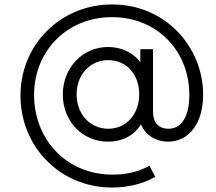

<svg xmlns="http://www.w3.org/2000/svg" viewBox="-20 -636 968 862"><path d="M483 206C554 206 623 189 677 158L651 108C604 135 547 148 486 148C276 148 133 -12 133 -210C133 -405 279 -559 483 -559C686 -559 830 -407 830 -210C830 -110 793 -58 737 -58C692 -58 667 -85 667 -135V-415H610V-356C578 -401 523 -425 465 -425C351 -425 262 -332 262 -212C262 -91 350 0 465 0C527 0 580 -25 613 -78C632 -30 679 0 735 0C828 0 892 -82 892 -211C892 -422 726 -616 483 -616C253 -616 72 -437 72 -207C72 24 251 206 483 206ZM324 -212C324 -303 386 -366 466 -366C547 -366 605 -303 605 -213C605 -123 547 -58 466 -58C385 -58 324 -123 324 -212Z"/></svg>

Font: Mluvka Light
Style: Regular
Weight: 300
Designer: Modified by Jiří Krblich, Original typeface by Gumpita Rahayu
Foundry: Gumpita Rahayu & Jiří Krblich
Version: Version 2.000;Glyphs 3.1.1 (3134)